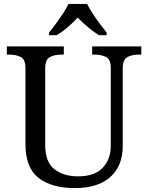

<svg xmlns="http://www.w3.org/2000/svg" viewBox="-20 -951 757 981"><path d="M362 10Q244 10 177 -42Q110 -94 110 -216V-604Q110 -648 85.5 -660Q61 -672 28 -672H15V-714H306V-672H293Q259 -672 235 -659.5Q211 -647 211 -600V-210Q211 -123 258 -86.5Q305 -50 378 -50Q464 -50 505 -94Q546 -138 546 -206V-604Q546 -648 521.5 -660Q497 -672 464 -672H451V-714H702V-672H689Q655 -672 631 -659.5Q607 -647 607 -600V-204Q607 -104 544 -47Q481 10 362 10ZM230 -784Q246 -803 265 -829Q284 -855 302 -882Q320 -909 330 -931H425Q436 -909 453.5 -882Q471 -855 490.5 -829Q510 -803 525 -784V-771H486Q458 -788 429 -812.5Q400 -837 377 -861Q355 -837 326.5 -812.5Q298 -788 269 -771H230Z"/></svg>

Font: Noto Serif Dogra
Style: Regular
Weight: 400
Designer: Ek Type
Foundry: Ek Type
Version: Version 1.005